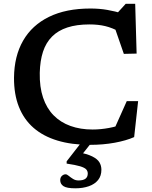

<svg xmlns="http://www.w3.org/2000/svg" viewBox="-20 -754 802 1014"><path d="M469 -70Q511.5 -70 555.5 -78.2Q599.5 -86.5 639 -102L573 -49L649.5 -220H709.5L688.5 -30Q647 -11.5 585.8 -0.2Q524.5 11 455 11Q358 11 283 -11.8Q208 -34.5 157 -79Q106 -123.5 79.8 -189.8Q53.5 -256 54 -343.5Q55 -457.5 102 -539.2Q149 -621 238.8 -665Q328.5 -709 457.5 -709Q505 -709 546.2 -701.8Q587.5 -694.5 630.5 -682L593 -678L644 -734H694L701.5 -471L634 -469.5L577.5 -632.5L616 -584Q572.5 -607.5 535.5 -616.2Q498.5 -625 452.5 -625Q385 -625 336 -609Q287 -593 255 -561Q223 -529 207.2 -481.2Q191.5 -433.5 190 -369.5Q188.5 -294.5 207.5 -238.2Q226.5 -182 263.2 -144.8Q300 -107.5 352.2 -88.8Q404.5 -70 469 -70ZM378 240.5Q332 240.5 315 229Q298 217.5 298 197.5Q298 183 307 174.8Q316 166.5 326.5 166.5Q333.5 166.5 343.2 174.8Q353 183 365.8 191Q378.5 199 394.5 199Q419.5 199 431.5 189.8Q443.5 180.5 443.5 162.5Q443.5 149.5 435.2 140.5Q427 131.5 403.2 124.2Q379.5 117 332 110V98L421.5 -17H476L389 93L385.5 48.5Q439 58 467 72Q495 86 505.2 103.5Q515.5 121 515.5 142.5Q515.5 175 498 196.8Q480.5 218.5 449.2 229.5Q418 240.5 378 240.5Z"/></svg>

Font: Newsreader 9pt Medium
Style: Regular
Weight: 500
Designer: Hugues Gentile
Foundry: Production Type
Version: Version 1.003